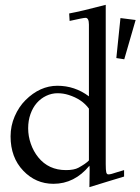

<svg xmlns="http://www.w3.org/2000/svg" viewBox="-20 -751 583 797"><path d="M462.9 -510 480 -676 543 -668 495.8 -504.9ZM351.1 25.9 352.1 -47.1Q352.1 -60.1 351.1 -63Q289.3 12 201.9 12Q128.4 12 76.7 -42.2Q23.9 -97.2 23.9 -185.1Q23.9 -228.8 41.1 -268.3Q58.3 -307.9 85.9 -335.4Q146 -395 218.3 -395Q290.5 -395 349.1 -351.1V-648.9Q349.1 -677 335 -677Q326.4 -677 269 -664.1L267.1 -695.1Q316.4 -704.1 418.9 -731V-70.1Q418.9 -44.2 421.1 -35.6Q423.3 -27.1 429.8 -27.1Q436.3 -27.1 444.2 -29.4Q452.1 -31.7 466.9 -36.5Q481.7 -41.3 495.1 -44.9V-18.1Q475.1 -12.5 429.6 1.7Q384 15.9 351.1 25.9ZM138.7 -98.1Q181.6 -44.9 253.9 -44.9Q287.6 -44.9 305.9 -54.9Q336.7 -71.8 349.1 -85V-300Q320.6 -339.4 264.9 -356.9Q242.9 -364 218.8 -364Q194.6 -364 172 -353.3Q149.4 -342.5 132.8 -323.6Q116.2 -304.7 106.6 -277.7Q96.9 -250.7 96.9 -218.3Q96.9 -185.8 107.9 -154.2Q118.9 -122.6 138.7 -98.1Z"/></svg>

Font: Linden Hill
Style: Regular
Weight: 400
Version: Version 1.202